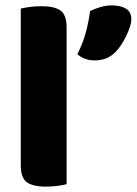

<svg xmlns="http://www.w3.org/2000/svg" viewBox="-20 -684 507 712"><path d="M151 8Q101 8 79 -8.5Q57 -25 57 -72V-652Q68 -655 88.5 -658Q109 -661 133 -661Q183 -661 205 -644.5Q227 -628 227 -581V-1Q216 2 195.5 5Q175 8 151 8ZM410 -493Q393 -475 373.5 -467.5Q354 -460 331 -460Q293 -460 267 -483Q288 -525 298.5 -564.5Q309 -604 314 -643Q330 -651 351.5 -657.5Q373 -664 395 -664Q427 -664 447 -652Q467 -640 467 -612Q467 -600 461.5 -583.5Q456 -567 448 -550.5Q440 -534 430 -518.5Q420 -503 410 -493Z"/></svg>

Font: Baloo Tammudu 2 ExtraBold
Style: Regular
Weight: 800
Designer: Maithili Shingre, Omkar Shende and Ek Type
Foundry: Ek Type
Version: Version 1.640;hotconv 1.0.111;makeotfexe 2.5.65597; ttfautoh